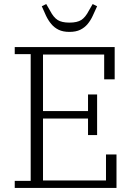

<svg xmlns="http://www.w3.org/2000/svg" viewBox="-20 -931 657 951"><path d="M53 -35H132V-663H53V-698H548V-538H496V-661H193V-381H416V-463H461V-262H416V-344H193V-37H505V-166H557V0H53ZM324 -773Q292 -773 270.5 -783.5Q249 -794 234 -812Q219 -830 208 -853Q197 -876 187 -900L209 -911L228 -878Q245 -845 265.5 -832Q286 -819 324 -819Q362 -819 382.5 -832Q403 -845 420 -878L439 -911L461 -900Q450 -876 439.5 -853Q429 -830 414 -812Q399 -794 377.5 -783.5Q356 -773 324 -773Z"/></svg>

Font: IBM Plex Serif Light
Style: Regular
Weight: 300
Designer: Mike Abbink, Paul van der Laan, Pieter van Rosmalen
Foundry: Bold Monday
Version: Version 3.001